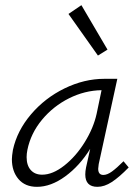

<svg xmlns="http://www.w3.org/2000/svg" viewBox="-20 -718 543 743"><path d="M359 -503 245 -664 295 -698 396 -526ZM478 -70Q441 -32 412.5 -13.5Q384 5 357 5Q310 5 310 -43Q310 -55 313 -70L329 -142Q288 -76 232.5 -35.5Q177 5 123 5Q77 5 51.5 -25Q26 -55 26 -102Q26 -114 30 -138Q46 -212 100 -275.5Q154 -339 230 -376Q306 -413 384 -413H434L362 -83Q360 -69 360 -65Q360 -41 380 -41Q395 -41 413.5 -54.5Q432 -68 458 -94ZM354 -278 373 -369Q308 -368 247 -337.5Q186 -307 142.5 -254.5Q99 -202 86 -138Q83 -123 83 -110Q83 -78 99 -60Q115 -42 143 -42Q184 -42 229 -77.5Q274 -113 308 -168Q342 -223 354 -278Z"/></svg>

Font: Ysabeau Infant Semilight
Style: Italic
Weight: 300
Italic angle: -12°
Designer: Christian Thalmann (Catharsis Fonts)
Version: Version 0.003